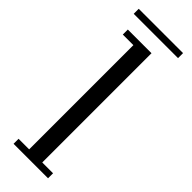

<svg xmlns="http://www.w3.org/2000/svg" viewBox="-214 -609 622 622"><g transform="rotate(45 96.5 -298.0)"><path d="M17.5 0V-23H66V-500.5H17.5V-523.5H126V-23H175.5V0ZM-5 -573V-596H198V-573Z"/></g></svg>

Font: Imbue 48pt Light
Style: Regular
Weight: 300
Designer: Tyler Finck
Foundry: Etcetera Type Company
Version: Version 1.102